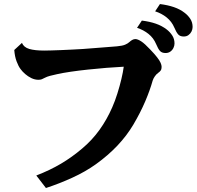

<svg xmlns="http://www.w3.org/2000/svg" viewBox="-20 -898 980 953"><path d="M773.9 -877.9Q813 -873 843.5 -862.5Q874 -852.1 897 -834Q913.6 -821.3 924.8 -804Q936 -786.6 936 -764.2Q936 -752.9 930.7 -741.9Q925.3 -731 915.5 -723.9Q905.8 -716.8 892.1 -716.8Q873.5 -716.8 864.3 -727.3Q855 -737.8 845.2 -761.2Q832.5 -791 807.4 -811.3Q782.2 -831.5 750 -841.8ZM684.1 -795.9Q723.1 -791 753.4 -780.5Q783.7 -770 807.1 -752Q823.7 -739.3 835 -721.9Q846.2 -704.6 846.2 -682.1Q846.2 -670.9 840.8 -659.9Q835.4 -648.9 825.4 -641.8Q815.4 -634.8 801.8 -634.8Q783.2 -634.8 773.9 -645.3Q764.6 -655.8 754.9 -679.2Q742.2 -709.5 717.3 -729.5Q692.4 -749.5 660.2 -759.8ZM651.9 -704.1Q663.1 -704.1 680.7 -692.9Q698.2 -681.6 725.1 -652.8Q747.6 -629.4 760 -613.3Q772.5 -597.2 777.3 -585.9Q782.2 -574.7 782.2 -565.9Q782.2 -554.7 777.6 -548.1Q772.9 -541.5 766.1 -537.1Q756.3 -530.3 748.8 -519.5Q741.2 -508.8 737.8 -498Q724.6 -450.7 700.9 -395Q677.2 -339.4 642.1 -279.8Q577.1 -169.9 456.1 -83Q404.3 -45.9 339.8 -16.4Q275.4 13.2 208 35.2L160.2 -26.9Q227.1 -52.7 282.5 -85.4Q337.9 -118.2 388.2 -161.1Q437 -202.1 473.9 -253.4Q510.7 -304.7 537.1 -365.2Q551.3 -397.5 562.7 -434.1Q574.2 -470.7 582.5 -505.6Q590.8 -540.5 594.2 -566.9Q554.7 -564.9 508.8 -561.3Q462.9 -557.6 417.2 -552.7Q371.6 -547.9 331.3 -542Q291 -536.1 263.2 -529.8Q242.7 -525.4 228 -521.5Q213.4 -517.6 203.1 -512.2Q193.8 -507.3 187.3 -504.6Q180.7 -502 170.9 -502Q152.8 -502 135.7 -510.3Q118.7 -518.6 104.7 -530.8Q90.8 -543 82 -555.2Q71.3 -569.3 62.3 -593.5Q53.2 -617.7 50.8 -649.9L88.9 -685.1Q98.1 -663.1 125.5 -655Q152.8 -647 200.2 -647Q213.9 -647 235.8 -647.7Q257.8 -648.4 283.9 -649.4Q310.1 -650.4 337.9 -651.9Q365.7 -653.3 391.1 -654.8Q441.4 -658.2 485.1 -662.1Q528.8 -666 560.1 -668Q587.4 -670.4 601.1 -676.3Q614.7 -682.1 623 -689.9Q628.4 -695.3 636.2 -699.7Q644 -704.1 651.9 -704.1Z"/></svg>

Font: BIZ UDPMincho
Style: Bold
Weight: 700
Designer: TypeBank Co., Ltd.
Foundry: Morisawa Inc.
Version: Version 1.06